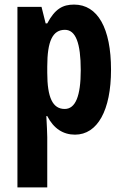

<svg xmlns="http://www.w3.org/2000/svg" viewBox="-20 -577 540 837"><path d="M303 -557C254 -557 220 -539 186 -475H179L161 -547H56V240H186V21C186 1 184 -30 182 -71H186C214 -16 256 10 307 10C405 10 464 -96 464 -273C464 -454 406 -557 303 -557ZM263 -447C310 -447 332 -389 332 -271C332 -158 309 -102 262 -102C210 -102 186 -151 186 -260V-287C186 -399 210 -447 263 -447Z"/></svg>

Font: Noto Sans Thai Looped ExtraCondensed
Style: Bold
Weight: 700
Width: 2
Designer: Sasikarn Vongin, Ben Mitchell
Foundry: The Fontpad Ltd
Version: Version 1.001